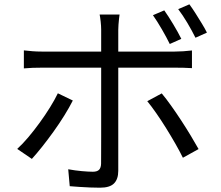

<svg xmlns="http://www.w3.org/2000/svg" viewBox="-20 -839 1040 902"><path d="M751.7 -790.3Q770.7 -763.6 793.8 -725.1Q816.9 -686.7 831.8 -656.5L777.6 -632.3Q762.8 -662.7 740.7 -700.9Q718.5 -739.2 698.5 -767.6ZM869.7 -818.7Q883.4 -800.3 898.6 -776.2Q913.8 -752.1 928.3 -728.4Q942.8 -704.7 952.1 -685.8L898.3 -661.7Q882.1 -694.5 860.3 -731.3Q838.4 -768 817.2 -796ZM541.7 -770.7Q540.7 -763.7 539.2 -750.9Q537.8 -738.1 536.7 -724.2Q535.6 -710.3 535.6 -699.3Q535.6 -673.2 535.6 -639Q535.6 -604.7 535.6 -571.7Q535.6 -538.6 535.6 -514Q535.6 -494 535.6 -455.9Q535.6 -417.9 535.6 -370.1Q535.6 -322.3 535.6 -271.7Q535.6 -221 535.6 -174.1Q535.6 -127.1 535.6 -90.9Q535.6 -54.7 535.6 -36.6Q535.6 2.7 515.6 22.8Q495.7 42.8 449.9 42.8Q429 42.8 403.5 41.8Q378 40.8 353.1 39.1Q328.3 37.4 307.6 35.7L300.5 -43.8Q333.7 -37.8 365.1 -35Q396.4 -32.2 416.2 -32.2Q436.4 -32.2 445.5 -41.5Q454.5 -50.9 454.9 -70.5Q454.9 -84.2 455.1 -118.5Q455.3 -152.8 455.3 -198.6Q455.3 -244.5 455.3 -294.7Q455.3 -344.9 455.3 -390.4Q455.3 -435.9 455.3 -468.9Q455.3 -502 455.3 -514Q455.3 -531.3 455.3 -565.4Q455.3 -599.4 455.3 -636.6Q455.3 -673.8 455.3 -699.7Q455.3 -716.5 452.9 -738.1Q450.5 -759.8 448.1 -770.7ZM92.1 -602.3Q113.3 -599.9 133.3 -598.3Q153.2 -596.7 176.9 -596.7Q189.2 -596.7 226.2 -596.7Q263.1 -596.7 315.5 -596.7Q368 -596.7 428.1 -596.7Q488.2 -596.7 548.5 -596.7Q608.9 -596.7 661.3 -596.7Q713.7 -596.7 750.5 -596.7Q787.3 -596.7 800 -596.7Q817.5 -596.7 840.4 -598.1Q863.2 -599.5 881.8 -601.9V-518.9Q862.3 -520.3 840.8 -520.7Q819.3 -521.1 801 -521.1Q788.3 -521.1 751.7 -521.1Q715.1 -521.1 662.7 -521.1Q610.3 -521.1 550.1 -521.1Q490 -521.1 429.9 -521.1Q369.7 -521.1 317.1 -521.1Q264.5 -521.1 227.5 -521.1Q190.6 -521.1 177.5 -521.1Q154.9 -521.1 133.6 -520.4Q112.3 -519.7 92.1 -517.7ZM322.1 -366.8Q305.9 -334.6 282.4 -296.7Q258.8 -258.7 231.3 -220.4Q203.8 -182.1 177.4 -148.9Q150.9 -115.7 129.7 -92.5L60.9 -139.4Q85.9 -162.2 113.2 -194.4Q140.4 -226.7 166.6 -262.8Q192.8 -298.9 214.9 -334.5Q237 -370.1 251.8 -400.7ZM739.8 -400.2Q760 -376.2 783.6 -343Q807.3 -309.8 831.6 -272.6Q855.9 -235.4 876.9 -200.5Q897.9 -165.7 912.9 -138.7L839.2 -97.9Q824.6 -127.6 804.1 -163.6Q783.6 -199.5 760.6 -236.5Q737.6 -273.5 714.4 -306.8Q691.3 -340 671.9 -363.6Z"/></svg>

Font: Noto Sans SC Thin
Style: Regular
Weight: 100
Designer: Ryoko NISHIZUKA 西塚涼子 (kana, bopomofo & ideographs); Paul D. Hunt (Latin, Greek & Cyrillic); Sandoll Communications 산돌커뮤니
Foundry: Adobe
Version: Version 2.004-H2;hotconv 1.0.118;makeotfexe 2.5.65603